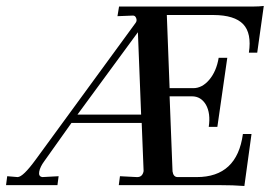

<svg xmlns="http://www.w3.org/2000/svg" viewBox="-71 -619 909 642"><path d="M390.1 -511.2 188 -235.8H400.9ZM643.1 -568.8H486.8L496.1 -324.2H575.2Q605 -324.2 628.9 -352.5Q652.8 -380.9 660.2 -425.8H689L655.8 -194.8H627Q633.8 -239.7 617.7 -268.6Q601.1 -296.9 570.8 -296.9H496.1L505.9 -45.9Q508.8 -26.9 522.9 -26.9H586.9Q721.7 -26.9 741.2 -170.9H770L746.1 2.9Q710 0 660.2 0H326.2L330.1 -29.8L386.2 -26.9Q405.3 -25.9 409.2 -46.9L402.8 -208H168L77.1 -80.1Q63 -61 60.1 -44.9Q57.1 -28.8 70.8 -26.9L125 -29.8L121.1 0H-50.8L-46.9 -29.8L-12.2 -26.9Q5.9 -26.9 48.8 -85.9L382.8 -543Q387.7 -549.8 384.3 -558.6Q380.9 -567.4 373 -566.9L321.8 -564.9L327.1 -597.2H776.9Q794.9 -597.2 811 -599.1L789.1 -442.9H761.2Q771 -507.8 742.2 -538.1Q713.4 -568.4 643.1 -568.8Z"/></svg>

Font: Unna-Italic
Style: Italic
Weight: 400
Italic angle: -8°
Designer: Jorge de Buen U.
Foundry: Omnibus-Type
Version: Version 2.006;PS 002.006;hotconv 1.0.70;makeotf.lib2.5.58329